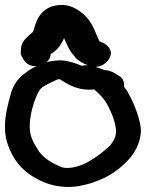

<svg xmlns="http://www.w3.org/2000/svg" viewBox="-23 -740 591 776"><path d="M-3 -229C-3 -201 1 -178 8 -157C28 -100 61 -52 123 -19C162 4 223 24 296 12C379 -3 435 -37 471 -70C507 -101 539 -141 546 -201C551 -250 512 -337 493 -368V-369C487 -377 485 -381 478 -390C480 -401 477 -423 460 -432L447 -440C437 -447 424 -455 398 -457C392 -460 378 -465 365 -469L364 -470C391 -470 413 -490 422 -510C434 -537 411 -563 381 -572H380C364 -599 356 -647 313 -684C300 -694 254 -737 184 -713C122 -690 118 -624 110 -611C102 -604 97 -600 85 -588C64 -569 61 -552 61 -526V-521C66 -512 78 -469 125 -473C107 -465 92 -455 82 -447C50 -426 28 -393 19 -355C10 -321 -3 -277 -3 -229ZM97 -229C97 -279 116 -338 134 -371C144 -388 157 -394 188 -409C211 -420 207 -419 217 -420C230 -416 275 -373 350 -378C354 -378 352 -378 357 -379C396 -345 409 -328 433 -269C454 -207 449 -187 422 -152C392 -124 362 -101 326 -82C296 -66 254 -56 227 -64C185 -82 160 -96 135 -127C114 -161 97 -186 97 -229ZM166 -489C176 -498 181 -510 182 -522C185 -524 192 -528 195 -530C216 -547 227 -565 236 -586C246 -563 256 -535 282 -508V-506C286 -503 303 -486 334 -476C326 -477 317 -476 307 -474C286 -483 257 -494 226 -496H222C201 -496 183 -493 166 -489Z"/></svg>

Font: Stray Cat
Style: ExBlkExt
Weight: 1000
Version: Version 1.0